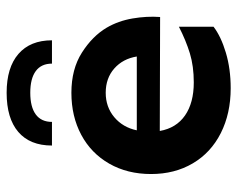

<svg xmlns="http://www.w3.org/2000/svg" viewBox="-90 -632 732 593"><g transform="rotate(-90 276.5 -336.0)"><path d="M286 -482Q359 -482 410 -449.5Q461 -417 487 -373Q508 -337 515.5 -293Q523 -249 520 -208L168 -209Q177 -158 216 -131Q255 -104 318 -104Q368 -104 407.5 -116Q447 -128 490 -150V-43Q460 -20 410 -5Q360 10 300 10Q222 10 161.5 -20.5Q101 -51 68 -107Q35 -163 35 -236Q35 -309 67 -365Q99 -421 156 -451.5Q213 -482 286 -482ZM398 -280Q391 -323 361 -349.5Q331 -376 286 -376Q242 -376 210.5 -349.5Q179 -323 170 -280ZM286 -609Q242 -609 219 -592Q196 -575 196 -542H123Q123 -610 165 -646Q207 -682 286 -682Q364 -682 406 -645.5Q448 -609 448 -542H376Q376 -575 353 -592Q330 -609 286 -609Z"/></g></svg>

Font: Madhuban SemiBold
Style: Regular
Weight: 600
Designer: jaikishan Patel
Foundry: MagicType
Version: Version 1.000